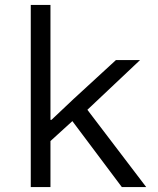

<svg xmlns="http://www.w3.org/2000/svg" viewBox="-20 -760 640 780"><path d="M105 -740H185V-273H189L279 -358L451 -516H549L335 -314L574 0H475L274 -268L185 -187V0H105Z"/></svg>

Font: Lilex Nerd Font
Style: Regular
Weight: 400
Designer: Mike Abbink, Paul van der Laan, Pieter van Rosmalen, Mikhael Khrustik
Foundry: Mikhael Khrustik
Version: Version 2.400; ttfautohint (v1.8.4.7-5d5b);Nerd Fonts 3.3.0